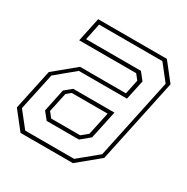

<svg xmlns="http://www.w3.org/2000/svg" viewBox="-160 -839 955 979"><g transform="rotate(30 318.0 -350.0)"><path d="M89 0 8 -103 58.5 -340.5 183.5 -443.5H453.5L471.5 -528L447.5 -558.5H112L142 -700H546.5L627.5 -597L522.5 -103L397.5 0ZM174 -119.5 140 -162 168 -295 209.5 -329H452L416.5 -163L364 -119.5ZM104 -22H392L504 -114L604.5 -587L532.5 -678.5H160L139.5 -581H462.5L496.5 -538L471.5 -422.5H188.5L79 -332L32 -113ZM188 -141.5H358.5L395.5 -172L424.5 -307H213.5L188 -286L163.5 -172Z"/></g></svg>

Font: Tourney ExtraLight
Style: Italic
Weight: 250
Italic angle: -12°
Version: Version 1.015